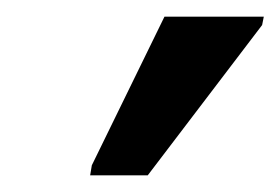

<svg xmlns="http://www.w3.org/2000/svg" viewBox="-20 -786 336 230"><path d="M88 -576 90 -588 177 -766H296L294 -756L157 -576Z"/></svg>

Font: Noto Sans SemiCondensed Medium
Style: Italic
Weight: 500
Width: 4
Italic angle: -12°
Designer: Monotype Design Team
Foundry: Monotype Imaging Inc.
Version: Version 2.013; ttfautohint (v1.8.4.7-5d5b)